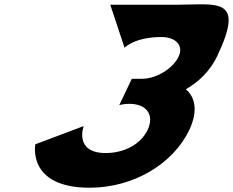

<svg xmlns="http://www.w3.org/2000/svg" viewBox="-20 -862 1088 897"><path d="M561.8 -639C561.8 -639 608.6 -689 734.4 -689C798.6 -689 839.8 -651 814.6 -598C786.1 -538 705.9 -494 645.4 -494H595.8L537.3 -371C537.3 -371 559.5 -377 583.7 -377C663.6 -377 702.3 -327 670.2 -256C636.9 -186 557.8 -147 474.3 -147C324.3 -147 370.9 -273 370.9 -273L145.1 -188C145.1 -188 104.6 15 398.5 15C606.2 15 789.8 -98 865 -256C904.7 -343 893.6 -406 848.2 -445C909.8 -480 962.5 -532 994.9 -600C1127.5 -879 992.4 -840 808.7 -840H495.1Z"/></svg>

Font: Hussar
Style: BdSuprExtOblFive
Weight: 700
Foundry: Cannot Into Space Fonts
Version: Version 2.00